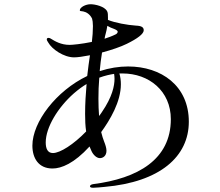

<svg xmlns="http://www.w3.org/2000/svg" viewBox="-20 -830 1040 907"><path d="M585 -516C542 -516 497 -509 451 -494C454 -524 457 -554 462 -582C507 -594 551 -609 579 -623C630 -648 659 -670 659 -687C659 -701 649 -708 622 -709C580 -712 524 -722 490 -736V-746C490 -759 490 -770 486 -777C474 -800 429 -810 408 -810C385 -810 357 -796 357 -781C357 -777 362 -778 373 -776C388 -773 405 -763 415 -742C417 -736 419 -722 419 -707C419 -683 417 -656 414 -632C365 -622 322 -618 309 -618C268 -618 240 -635 219 -648C216 -650 212 -651 209 -651C206 -651 201 -650 201 -644C201 -640 204 -635 208 -629C225 -598 281 -559 330 -559C347 -559 374 -563 405 -569C401 -542 396 -508 392 -471C246 -401 133 -254 133 -142C133 -83 162 -34 228 -34C270 -34 330 -58 403 -138L412 -117C420 -99 436 -83 452 -83C466 -83 483 -93 483 -118C483 -130 478 -146 472 -161C467 -174 462 -189 458 -206C500 -264 551 -349 551 -432C551 -449 549 -466 544 -483H559C684 -483 787 -400 787 -267C787 -77 632 13 419 40C407 42 405 48 405 50C405 54 409 57 420 57C439 56 455 55 473 53C737 30 872 -91 872 -255C872 -425 742 -516 585 -516ZM479 -670C482 -681 485 -694 487 -708C497 -702 508 -697 520 -693C532 -688 536 -684 536 -680C536 -674 530 -669 525 -667C509 -659 492 -653 474 -647C475 -655 477 -663 479 -670ZM521 -458C521 -425 511 -373 461 -300C457 -294 453 -288 448 -282C446 -308 445 -335 445 -364C445 -396 446 -429 449 -463C476 -473 500 -478 519 -481C520 -474 521 -467 521 -458ZM230 -107C205 -107 196 -128 196 -157C196 -228 253 -322 329 -389C350 -407 370 -422 389 -433C385 -388 382 -339 382 -292C382 -263 383 -235 387 -209C328 -148 264 -107 230 -107Z"/></svg>

Font: Shippori Mincho OTF Medium
Style: Regular
Weight: 500
Designer: FONTDASU
Foundry: FONTDASU / Google Inc. / but / Adobe
Version: Version 3.300;hotconv 1.0.109;makeotfexe 2.5.65596